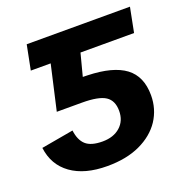

<svg xmlns="http://www.w3.org/2000/svg" viewBox="-103 -622 702 727"><g transform="rotate(-20 248.5 -259.0)"><path d="M224.6 -84Q269 -84 295.9 -107.9Q322.8 -131.8 322.8 -171.9Q322.8 -213.4 295.4 -231.2Q268.1 -249 200.7 -249H99.6L140.6 -429.2H60.5L80.1 -528.3H496.1L476.6 -429.2H260.7L237.3 -339.4L256.3 -338.9Q357.9 -335.9 407.2 -299.1Q456.5 -262.2 456.5 -186Q456.5 -130.9 427.2 -85.9Q397.5 -41.5 342.5 -15.9Q287.6 9.8 210 9.8Q119.1 9.8 64.7 -29.3Q10.3 -68.4 1.5 -139.2L131.3 -162.1Q136.2 -122.1 157.5 -103Q178.7 -84 224.6 -84Z"/></g></svg>

Font: Arimo
Style: Bold Italic
Weight: 700
Italic angle: -12°
Designer: Steve Matteson
Foundry: Monotype Imaging Inc.
Version: Version 1.33